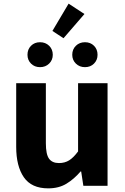

<svg xmlns="http://www.w3.org/2000/svg" viewBox="-20 -1021 686 1055"><path d="M245 14Q153 14 111 -47Q69 -108 69 -214V-564H232V-234Q232 -173 249.5 -149Q267 -125 304 -125Q336 -125 360 -140Q384 -155 409 -189V-564H571V0H438L426 -79H423Q387 -37 345 -11.5Q303 14 245 14ZM200 -652Q170 -652 150.5 -671.5Q131 -691 131 -720Q131 -750 150.5 -769.5Q170 -789 200 -789Q230 -789 250 -769.5Q270 -750 270 -720Q270 -691 250 -671.5Q230 -652 200 -652ZM329 -811 268 -851 357 -1001 444 -944ZM447 -652Q417 -652 397 -671.5Q377 -691 377 -720Q377 -750 397 -769.5Q417 -789 447 -789Q477 -789 496.5 -769.5Q516 -750 516 -720Q516 -691 496.5 -671.5Q477 -652 447 -652Z"/></svg>

Font: Noto Sans SC ExtraBold
Style: Regular
Weight: 800
Designer: Ryoko NISHIZUKA 西塚涼子 (kana, bopomofo & ideographs); Paul D. Hunt (Latin, Greek & Cyrillic); Sandoll Communications 산돌커뮤니
Foundry: Adobe
Version: Version 2.004-H2;hotconv 1.0.118;makeotfexe 2.5.65603